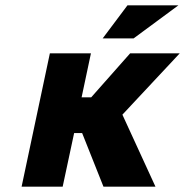

<svg xmlns="http://www.w3.org/2000/svg" viewBox="-20 -700 694 720"><path d="M167 -500 61 0H215L258 -201H288L368 0H563L439 -270L654 -500H468L322 -335H286L321 -500ZM365 -556H481L649 -680H458Z"/></svg>

Font: LT Wave Mono Black
Style: Italic
Weight: 900
Designer: Daniel Lyons
Version: Version 2.5 (Glyphs App)